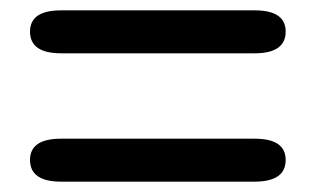

<svg xmlns="http://www.w3.org/2000/svg" viewBox="-20 -557 610 371"><path d="M98 -206Q38 -206 38 -248Q38 -289 98 -289H472Q532 -289 532 -248Q532 -206 472 -206ZM98 -454Q38 -454 38 -496Q38 -537 98 -537H472Q532 -537 532 -496Q532 -454 472 -454Z"/></svg>

Font: Resource Han Rounded TW Medium
Style: Regular
Weight: 500
Designer: Cyano Hao (round all glyphs); Ryoko NISHIZUKA 西塚涼子 (kana, bopomofo & ideographs); Paul D. Hunt (Latin, Greek & Cyrillic)
Foundry: Cyano Hao
Version: 0.990